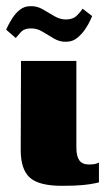

<svg xmlns="http://www.w3.org/2000/svg" viewBox="-34 -596 348 621"><path d="M166 5Q92 5 62.5 -21.5Q33 -48 33 -111L34 -399H213V-119Q213 -91 222.5 -77.5Q232 -64 254 -64Q269 -64 276.5 -66.5Q284 -69 286 -70V-6Q281 -5 269.5 -2.5Q258 0 234 2.5Q210 5 166 5ZM181 -461Q160 -460 141 -471Q122 -482 103.5 -493.5Q85 -505 64 -504Q44 -504 32.5 -491Q21 -478 17 -473L-14 -500Q-14 -501 -8.5 -512Q-3 -523 6.5 -538Q16 -553 30.5 -564.5Q45 -576 64 -576Q85 -577 104 -566Q123 -555 141.5 -544Q160 -533 179 -533Q202 -533 215 -546Q228 -559 233 -568L264 -544Q264 -544 258.5 -531.5Q253 -519 242.5 -503Q232 -487 216.5 -474Q201 -461 181 -461Z"/></svg>

Font: Genos ExtraBold
Style: Regular
Weight: 800
Designer: Robert E. Leuschke
Foundry: Robert E. Leuschke
Version: Version 1.010